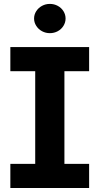

<svg xmlns="http://www.w3.org/2000/svg" viewBox="-20 -943 499 963"><path d="M31.9 -707H427V-585.8H31.9ZM31.9 -121.2H427V0H31.9ZM303.1 0H156.6V-707H303.1ZM150.9 -850Q150.9 -870.1 161.8 -886.9Q172.6 -903.8 190.7 -913.6Q208.8 -923.4 230 -923.4Q251.6 -923.4 269.7 -913.6Q287.8 -903.8 298.3 -886.9Q308.9 -870.1 308.9 -850Q308.9 -830.4 298.3 -813.4Q287.8 -796.3 269.7 -786.5Q251.6 -776.7 230 -776.7Q208.8 -776.7 190.7 -786.5Q172.6 -796.3 161.8 -813.4Q150.9 -830.4 150.9 -850Z"/></svg>

Font: Pretendard GOV Variable
Style: Regular
Weight: 400
Designer: Base glyphs from Inter by Rasmus Andersson; Hangul glyphs from Noto Sans CJK(Source Han Sans) by Jang Soo-young and Kang
Foundry: Kil Hyung-jin
Version: Version 1.307;Glyphs 3.2 (3192)